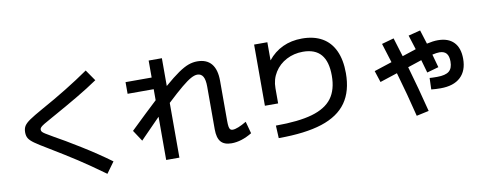

<svg xmlns="http://www.w3.org/2000/svg" viewBox="-67 -1105 3885 1521"><g transform="rotate(-10 1875.0 -345.0)"><path d="M270.5 -205.1Q195.8 -249.5 164.1 -272.2Q132.3 -294.9 120.4 -314.5Q108.4 -334 108.4 -363.3Q108.4 -394 121.3 -414.6Q134.3 -435.1 167.7 -458Q201.2 -481 275.4 -522.5Q490.7 -641.1 666 -762.7L727.5 -673.8Q649.4 -620.6 561 -568.6Q472.7 -516.6 371.1 -460L335.9 -440.4Q290.5 -415.5 270.5 -403.3Q250.5 -391.1 241.9 -382.1Q233.4 -373 233.4 -363.3Q233.4 -353 239.5 -345.5Q245.6 -337.9 262.9 -326.9Q280.3 -315.9 325.2 -290Q402.8 -247.6 527.1 -170.7Q651.4 -93.8 757.8 -15.6L693.4 73.2Q570.8 -15.6 483.2 -72.5Q395.5 -129.4 270.5 -205.1Z M1591.8 -126V-469.7Q1591.8 -524.9 1576.7 -551Q1561.5 -577.1 1530.3 -577.1Q1508.8 -577.1 1479 -561Q1449.2 -544.9 1401.6 -505.6Q1354 -466.3 1277.3 -394.5V45.9H1170.9V-301.8Q1112.3 -243.2 1036.1 -164.1Q1028.3 -155.3 1010.7 -137.7L952.1 -226.6Q1085.4 -355.5 1170.9 -434.6V-523.4H960.9V-617.2H1170.9V-753.9H1277.3V-530.3Q1346.7 -590.3 1394 -622.8Q1441.4 -655.3 1476.8 -668Q1512.2 -680.7 1547.9 -680.7Q1623.5 -680.7 1661.9 -634.3Q1700.2 -587.9 1700.2 -498V-177.7Q1700.2 -145.5 1703.1 -128.7Q1706.1 -111.8 1712.9 -105.2Q1719.7 -98.6 1732.4 -98.6Q1750.5 -98.6 1779.1 -109.9Q1807.6 -121.1 1843.8 -142.6L1870.1 -45.9Q1784.2 5.9 1705.1 5.9Q1646 5.9 1618.9 -25.9Q1591.8 -57.6 1591.8 -126Z M2579.1 -384.8Q2579.1 -498 2531.2 -554.2Q2483.4 -610.4 2385.7 -610.4Q2313.5 -610.4 2253.2 -578.9Q2192.9 -547.4 2157.5 -491Q2122.1 -434.6 2122.1 -363.3V-241.2H2015.6V-733.4H2122.1V-587.4Q2171.9 -649.9 2241.2 -682.4Q2310.5 -714.8 2396.5 -714.8Q2491.7 -714.8 2557.9 -677Q2624 -639.2 2658.2 -565.2Q2692.4 -491.2 2692.4 -384.8Q2692.4 -240.2 2627.7 -148.7Q2563 -57.1 2428 -13.4Q2293 30.3 2079.1 30.3L2074.2 -71.3Q2257.3 -71.3 2367.4 -103Q2477.5 -134.8 2528.3 -203.1Q2579.1 -271.5 2579.1 -384.8Z M3335.9 -139.6 3338.9 -231.4Q3357.4 -229.5 3399.4 -229.5Q3466.3 -229.5 3495.4 -253.2Q3524.4 -276.9 3524.4 -331.1Q3524.4 -375.5 3506.1 -396.7Q3487.8 -418 3450.2 -418Q3427.2 -418 3392.6 -409.7L3421.9 -303.7L3328.1 -277.3Q3312.5 -335 3298.3 -381.8L3186.5 -344.7Q3237.8 -168.5 3286.1 24.4L3186.5 45.9Q3143.6 -129.9 3090.3 -313.5L2950.2 -267.6L2919.9 -360.4L3063 -407.2Q3035.2 -498.5 3014.6 -562.5L3112.3 -589.8Q3137.2 -510.3 3158.7 -438.5L3268.6 -474.6L3270 -475.1L3233.4 -590.8L3330.1 -615.2Q3343.8 -573.7 3365.2 -502.9Q3416 -514.6 3454.1 -514.6Q3538.1 -514.6 3582.5 -468.5Q3627 -422.4 3627 -335Q3627 -239.3 3571.5 -187.5Q3516.1 -135.7 3411.1 -135.7Q3371.1 -135.7 3335.9 -139.6Z"/></g></svg>

Font: Pretendard SemiBold
Style: Regular
Weight: 600
Designer: Base glyphs from Inter by Rasmus Andersson; Hangeul glyphs from Noto Sans CJK(Source Han Sans) by Jang Soo-young and Kan
Foundry: Kil Hyung-jin
Version: Version 1.309